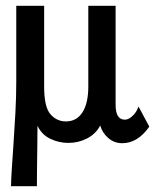

<svg xmlns="http://www.w3.org/2000/svg" viewBox="-20 -483 540 661"><path d="M18 158Q18 139 20.5 100.5Q23 62 26.5 11.5Q30 -39 33 -94.5Q36 -150 36 -203V-463H132V-184Q132 -115 153.5 -90Q175 -65 207 -65Q244 -65 264 -96.5Q284 -128 284 -185V-463H378V-122Q378 -71 410 -71Q421 -71 433 -81Q445 -91 451 -103L457 -116L494 -47Q454 10 401 10Q373 10 352.5 -8Q332 -26 325 -51Q310 -22 280 -6.5Q250 9 215 9Q183 9 153.5 -5Q124 -19 109 -50Q109 -20 108.5 17.5Q108 55 107.5 92Q107 129 107 158Z"/></svg>

Font: Inconsolata SemiBold
Style: Regular
Weight: 600
Monospace: yes
Designer: Raph Levien, Cyreal, Brenton Simpson
Foundry: Raph Levien, Cyreal, Google
Version: Version 3.100; ttfautohint (v1.8.4.7-5d5b)